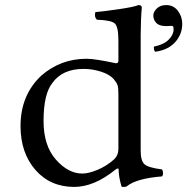

<svg xmlns="http://www.w3.org/2000/svg" viewBox="-20 -718 731 749"><path d="M628.9 -698.2Q656.7 -698.2 673.8 -676Q690.9 -653.8 690.9 -625Q690.9 -587.9 668 -559.1Q639.2 -522.9 585 -516.1Q580.1 -521 580.1 -536.1Q619.1 -543.9 638.2 -563.5Q657.2 -583 657.2 -603Q657.2 -608.9 656.5 -612.1Q655.8 -615.2 653.3 -616.2Q650.9 -617.2 648.9 -617.2Q647 -617.2 640.4 -616.7Q633.8 -616.2 627.9 -616.2Q601.1 -616.2 589.6 -628.7Q578.1 -641.1 578.1 -657.2Q578.1 -671.4 591.6 -684.8Q605 -698.2 628.9 -698.2ZM441.9 -138.2V-350.1Q441.9 -376 438.5 -386Q435.1 -396 422.9 -410.2Q406.7 -428.2 373.3 -438.7Q339.8 -449.2 306.2 -449.2Q223.1 -449.2 184.1 -394Q149.9 -351.1 149.9 -246.1Q149.9 -149.9 198 -95.5Q246.1 -41 300.8 -41Q325.7 -41 360.4 -55.4Q395 -69.8 423.8 -95.2Q441.9 -111.3 441.9 -138.2ZM430.2 -56.2Q348.1 10.7 270 11.2Q175.8 11.2 117.9 -55.4Q60.1 -122.1 60.1 -226.1Q60.1 -347.2 141.1 -422.9Q216.3 -488.8 317.9 -488.8Q335 -488.8 362.5 -484.4Q390.1 -480 410.6 -475.6Q431.2 -471.2 432.1 -471.2Q441.9 -471.2 441.9 -481V-559.1Q441.9 -613.3 428 -626.2Q414.1 -639.2 357.9 -641.1Q346.7 -652.3 352.1 -670.9Q387.2 -673.8 445.1 -682.4Q502.9 -690.9 520 -698.2Q533.2 -698.2 533.2 -688Q529.3 -647.9 528.8 -583V-129.9Q528.8 -90.8 543.5 -77.4Q558.1 -64 611.8 -57.1Q615.7 -52.2 616 -43.2Q616.2 -34.2 611.8 -29.8Q511.7 -22 473.1 9.8Q461.9 12.7 454.1 9.8Q442.9 -28.3 442.9 -55.2Q443.4 -65.9 430.2 -56.2Z"/></svg>

Font: Linux Libertine Mono
Style: Mono
Weight: 400
Designer: Philipp H. Poll
Foundry: Philipp H. Poll
Version: Version 5.1.7 ; ttfautohint (v0.9)